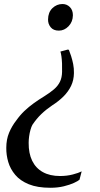

<svg xmlns="http://www.w3.org/2000/svg" viewBox="-20 -768 485 931"><path d="M314 -526.5Q319 -514 324.8 -496.2Q330.5 -478.5 334.8 -457.5Q339 -436.5 338.5 -413.5Q338 -379.5 324.8 -351.8Q311.5 -324 288 -300.5Q264.5 -277 233 -257Q204 -237.5 180.5 -215Q157 -192.5 137 -162.5Q132 -153.5 127.8 -138.5Q123.5 -123.5 121.2 -106.5Q119 -89.5 119 -75.5Q118.5 -24.5 136 11.5Q153.5 47.5 187.8 66.5Q222 85.5 271 85.5Q304.5 85.5 333 78Q361.5 70.5 376 63L365.5 103.5Q358 110 338.5 119Q319 128 289.8 135.2Q260.5 142.5 224.5 142.5Q161.5 142.5 119.8 125.5Q78 108.5 54 80Q30 51.5 20 17.5Q10 -16.5 10.5 -51.5Q10.5 -92 24.2 -124.8Q38 -157.5 59 -184Q77 -209.5 98.2 -229.8Q119.5 -250 143.8 -267.5Q168 -285 194.5 -301Q222.5 -318.5 241.8 -335Q261 -351.5 270.8 -371.8Q280.5 -392 281 -419.5Q281.5 -441.5 280.8 -460.2Q280 -479 278 -493.8Q276 -508.5 273 -518L308 -527.5ZM333.5 -694Q333 -662 312.5 -640.8Q292 -619.5 265.5 -619.5Q239 -619.5 225.8 -635.8Q212.5 -652 213 -674Q213.5 -708.5 234.2 -728.5Q255 -748.5 283 -748.5Q304 -748.5 318.8 -733.8Q333.5 -719 333.5 -694Z"/></svg>

Font: Merriweather 120pt Medium
Style: Italic
Weight: 500
Italic angle: -7.8°
Version: Version 2.101